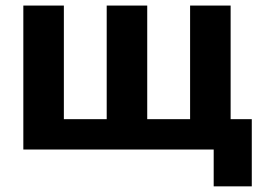

<svg xmlns="http://www.w3.org/2000/svg" viewBox="-20 -535 928 687"><path d="M63.5 0V-515.1H208.5V-108.6H361.8V-515.1H506.8V-108.6H660.2V-515.1H805.2V-108.6H880.9V131.8H744.6V0Z"/></svg>

Font: RobotoFlex
Style: Regular
Weight: 400
Designer: Berlow after Robertson
Foundry: Google
Version: Version 2.136